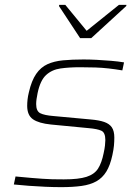

<svg xmlns="http://www.w3.org/2000/svg" viewBox="-20 -763 577 791"><path d="M232 8Q202 8 167.5 6.5Q133 5 99 2.5Q65 0 37 -3L44 -36Q84 -32 109.5 -30Q135 -28 155 -26.5Q175 -25 195 -24.5Q215 -24 243 -24Q304 -24 336.5 -34.5Q369 -45 384 -68.5Q399 -92 407 -132Q411 -150 412.5 -163.5Q414 -177 414 -186Q414 -217 397.5 -224.5Q381 -232 346 -235L190 -250Q140 -255 116 -271.5Q92 -288 92 -327Q92 -339 93.5 -353Q95 -367 99 -383Q110 -431 129 -458.5Q148 -486 175.5 -498.5Q203 -511 240 -514.5Q277 -518 324 -518Q349 -518 378.5 -516.5Q408 -515 437.5 -512.5Q467 -510 491 -506L484 -473Q454 -478 427.5 -481Q401 -484 373 -485Q345 -486 310 -486Q265 -486 229.5 -481Q194 -476 170 -454Q146 -432 135 -380Q132 -366 130.5 -354.5Q129 -343 129 -334Q129 -305 146 -296.5Q163 -288 200 -285L352 -271Q388 -268 409.5 -260.5Q431 -253 441 -238Q451 -223 451 -196Q451 -180 449.5 -163.5Q448 -147 443 -124Q434 -82 418 -56Q402 -30 377 -16Q352 -2 316 3Q280 8 232 8ZM310 -606 223 -738 224 -743H249L337 -636L470 -743H501L500 -738L356 -606Z"/></svg>

Font: Saira SemiExpanded Thin
Style: Italic
Weight: 250
Width: 6
Italic angle: -12°
Designer: Hector Gatti with collaboration of the Omnibus-Type team
Foundry: Omnibus-Type
Version: Version 1.101